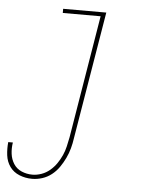

<svg xmlns="http://www.w3.org/2000/svg" viewBox="-74 -563 627 829"><g transform="rotate(5 239.5 -148.5)"><path d="M96 223Q67 223 41 212.5Q15 202 -0.5 180.5Q-16 159 -19.5 131Q-23 103 -20 74H0Q-4 99 -1 123Q2 147 14.5 166.5Q27 186 49 195.5Q71 205 96 205Q115 205 135 198Q155 191 171.5 177Q188 163 200 145.5Q212 128 220.5 109Q229 90 233.5 70Q238 50 242 30L330 -502H166V-520H353L261 33Q258 55 252 77Q246 99 236 120Q226 141 212.5 160.5Q199 180 180.5 194.5Q162 209 140 216Q118 223 96 223Z"/></g></svg>

Font: Iosevka Curly Thin
Style: Italic
Weight: 100
Italic angle: -9°
Monospace: yes
Designer: Belleve Invis
Foundry: Belleve Invis
Version: Version 22.1.2; ttfautohint (v1.8.4)